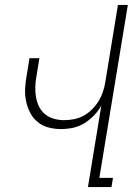

<svg xmlns="http://www.w3.org/2000/svg" viewBox="-20 -755 540 775"><path d="M335 0 389 -329Q377 -307 359 -288.5Q341 -270 319.5 -257Q298 -244 274 -239Q250 -234 226 -234Q200 -234 175.5 -240.5Q151 -247 132 -262.5Q113 -278 101.5 -300.5Q90 -323 85 -348Q80 -373 81.5 -399.5Q83 -426 88 -452L99 -520H139L127 -446Q123 -425 122.5 -403.5Q122 -382 125.5 -362Q129 -342 138 -324Q147 -306 162.5 -293.5Q178 -281 198 -275.5Q218 -270 239 -270Q259 -270 279 -274Q299 -278 317.5 -288Q336 -298 351.5 -313.5Q367 -329 378 -347Q389 -365 395.5 -384.5Q402 -404 405 -423L456 -735H496L381 -37H436L430 0Z"/></svg>

Font: Iosevka Term Curly Extralight
Style: Italic
Weight: 200
Italic angle: -9°
Designer: Belleve Invis
Foundry: Belleve Invis
Version: Version 32.3.0